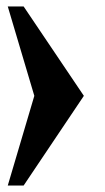

<svg xmlns="http://www.w3.org/2000/svg" viewBox="-20 -597 324 593"><path d="M53 -577 239 -301 53 -24H4L86 -301L4 -577Z"/></svg>

Font: CatShop
Style: Regular
Weight: 400
Designer: Peter Wiegel
Foundry: Peter Wiegel
Version: Version 1.000 2009 initial release